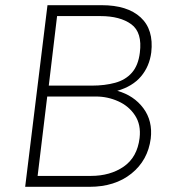

<svg xmlns="http://www.w3.org/2000/svg" viewBox="-20 -720 655 740"><path d="M77 0 163 -700H372Q471 -700 522 -653Q573 -606 563 -518Q556 -464 523.5 -425.5Q491 -387 432 -370Q496 -352 532.5 -303Q569 -254 561 -186Q550 -102 486.5 -51Q423 0 325 0ZM168 -390H334Q384 -390 424 -401Q464 -412 488.5 -440Q513 -468 519 -517Q529 -595 486 -626.5Q443 -658 367 -658H200ZM125 -42H330Q405 -42 457 -78Q509 -114 518 -188Q524 -239 500.5 -275Q477 -311 436 -329.5Q395 -348 350 -348H162Z"/></svg>

Font: Haskoy ExtraLight
Style: Italic
Weight: 200
Designer: Ertekin Erdin
Foundry: Ertekin Erdin
Version: Version 2.000; ttfautohint (v1.8.4.7-5d5b)